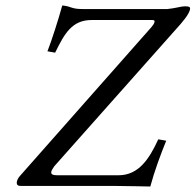

<svg xmlns="http://www.w3.org/2000/svg" viewBox="-20 -678 713 700"><path d="M528 2C543 -54 565 -113 586 -165L557 -170C524 -98 485 -39 412 -39H188C172 -39 165 -43 167 -52C168 -57 172 -63 178 -72L639 -591C665 -621 673 -638 673 -647C673 -653 669 -655 653 -655C641 -655 620 -648 590 -645H282C237 -645 242 -655 207 -658C192 -604 169 -532 153 -491L181 -486C215 -555 242 -605 314 -605H535C542 -605 545 -603 543 -597C542 -592 538 -586 532 -579L54 -38C47 -31 41 -20 41 -12C41 -4 45 0 57 0H407C432 0 528 2 528 2Z"/></svg>

Font: Libertinus Serif
Style: Italic
Weight: 400
Italic angle: -12°
Designer: Philipp H. Poll, Khaled Hosny
Foundry: Caleb Maclennan
Version: Version 7.050;RELEASE